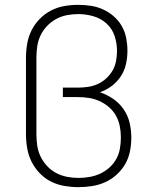

<svg xmlns="http://www.w3.org/2000/svg" viewBox="-20 -763 640 791"><path d="M303 8Q274 8 245 3Q216 -2 190 -15Q164 -28 143.5 -49.5Q123 -71 110 -97Q97 -123 92 -152Q87 -181 87 -210V-525Q87 -554 92 -583Q97 -612 110 -638Q123 -664 143.5 -685Q164 -706 190 -719.5Q216 -733 244.5 -738Q273 -743 302 -743H303Q303 -743 303 -743Q303 -743 303 -743Q329 -743 355 -739Q381 -735 405 -724Q429 -713 449 -695.5Q469 -678 482 -655Q495 -632 500 -606Q505 -580 505 -554Q505 -526 499 -499Q493 -472 478 -449Q463 -426 440.5 -409Q418 -392 392 -383Q421 -373 446.5 -355.5Q472 -338 489.5 -312.5Q507 -287 514 -257Q521 -227 521 -196Q521 -168 515.5 -140Q510 -112 496 -87.5Q482 -63 460.5 -43.5Q439 -24 413.5 -12.5Q388 -1 360 3.5Q332 8 303 8ZM304 -30Q326 -30 349 -34Q372 -38 392.5 -47.5Q413 -57 430.5 -72.5Q448 -88 459 -108Q470 -128 474 -151Q478 -174 478 -197Q478 -220 473.5 -243Q469 -266 458 -286Q447 -306 429 -321.5Q411 -337 390 -346.5Q369 -356 346 -359.5Q323 -363 300 -363H239V-402H300Q321 -402 342 -405Q363 -408 382 -416.5Q401 -425 417 -439.5Q433 -454 443.5 -472Q454 -490 458 -511Q462 -532 462 -553Q462 -585 452 -615Q442 -645 419 -666Q396 -687 365 -696Q334 -705 303 -705Q303 -705 303 -705Q303 -705 303 -705Q279 -705 255.5 -700.5Q232 -696 211 -684.5Q190 -673 173.5 -655.5Q157 -638 147 -617Q137 -596 133.5 -572.5Q130 -549 130 -525V-210Q130 -186 133.5 -162.5Q137 -139 147.5 -117.5Q158 -96 174.5 -78.5Q191 -61 212 -50Q233 -39 256.5 -34.5Q280 -30 304 -30Z"/></svg>

Font: Iosevka SS04 XLt Ex
Style: Regular
Weight: 200
Width: 7
Monospace: yes
Designer: Belleve Invis
Foundry: Belleve Invis
Version: Version 19.0.0; ttfautohint (v1.8.4)